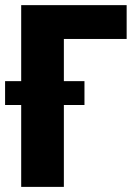

<svg xmlns="http://www.w3.org/2000/svg" viewBox="-35 -731 545 751"><path d="M460.4 -710.9V-578.6H214.8V0H47.9V-710.9ZM295.4 -413.6V-320.3H-15.1V-413.6Z"/></svg>

Font: Roboto Condensed Black
Style: Regular
Weight: 900
Designer: Christian Robertson
Foundry: Google
Version: Version 3.008; 2023